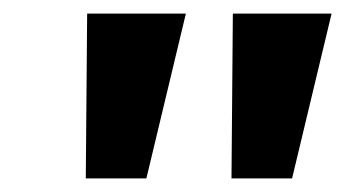

<svg xmlns="http://www.w3.org/2000/svg" viewBox="-20 -720 514 282"><path d="M108 -700H253L195 -458H106ZM322 -700H467L409 -458H320Z"/></svg>

Font: Haskoy Bold
Style: Italic
Weight: 700
Designer: Ertekin Erdin
Foundry: Ertekin Erdin
Version: Version 2.000; ttfautohint (v1.8.4.7-5d5b)